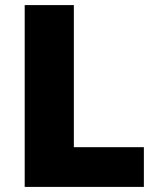

<svg xmlns="http://www.w3.org/2000/svg" viewBox="-20 -800 622 754"><path d="M77 -66H545V-222H270V-780H77Z"/></svg>

Font: Noto Sans Malayalam UI Black
Style: Regular
Weight: 900
Designer: Jelle Bosma - Monotype Design Team
Foundry: Monotype Imaging Inc.
Version: Version 2.104